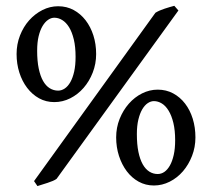

<svg xmlns="http://www.w3.org/2000/svg" viewBox="-20 -624 730 661"><path d="M240.2 -428.2Q240.2 -462.9 234.1 -488.3Q228 -513.7 217.8 -530.3Q207.5 -546.9 194.3 -554.9Q181.2 -563 167 -563Q156.2 -563 145.8 -555.9Q135.3 -548.8 126.7 -534.7Q118.2 -520.5 113 -499.3Q107.9 -478 107.9 -449.2Q107.9 -414.1 113.3 -388.2Q118.7 -362.3 128.2 -345.5Q137.7 -328.6 151.1 -320.3Q164.6 -312 180.2 -312Q191.9 -312 202.9 -319.3Q213.9 -326.7 222.2 -341.3Q230.5 -356 235.4 -377.7Q240.2 -399.4 240.2 -428.2ZM583 -141.1Q583 -175.3 576.9 -200.7Q570.8 -226.1 560.5 -242.9Q550.3 -259.8 537.1 -267.8Q523.9 -275.9 509.8 -275.9Q499 -275.9 488.5 -268.8Q478 -261.7 469.7 -247.6Q461.4 -233.4 456.3 -212.2Q451.2 -190.9 451.2 -162.1Q451.2 -127 456.5 -101.1Q461.9 -75.2 471.4 -58.3Q481 -41.5 494.1 -33.2Q507.3 -24.9 522.9 -24.9Q535.2 -24.9 545.9 -32.2Q556.6 -39.6 564.9 -54.2Q573.2 -68.8 578.1 -90.6Q583 -112.3 583 -141.1ZM311 -438Q311 -404.3 299.3 -374.3Q287.6 -344.2 267.8 -321.5Q248 -298.8 221.9 -285.6Q195.8 -272.5 167 -272.5Q138.2 -272.5 114.5 -285.6Q90.8 -298.8 73.5 -321.5Q56.2 -344.2 46.6 -374.3Q37.1 -404.3 37.1 -438Q37.1 -471.7 48.8 -501.7Q60.5 -531.7 80.3 -554Q100.1 -576.2 126 -589.4Q151.9 -602.5 180.2 -602.5Q209.5 -602.5 233.4 -589.6Q257.3 -576.7 274.7 -554.2Q292 -531.7 301.5 -502Q311 -472.2 311 -438ZM174.8 -8.3Q170.4 -4.9 161.9 -1.2Q153.3 2.4 143.6 5.6Q133.8 8.8 124.3 11.7Q114.7 14.6 108.9 16.6L97.2 -0.5L515.1 -580.1Q528.8 -588.4 546.9 -594.2Q564.9 -600.1 580.1 -604L594.2 -587.9ZM652.8 -150.9Q652.8 -117.2 641.1 -87.2Q629.4 -57.1 609.9 -34.4Q590.3 -11.7 564.2 1.5Q538.1 14.6 509.8 14.6Q481.4 14.6 457.5 1.5Q433.6 -11.7 416.5 -34.4Q399.4 -57.1 389.6 -87.2Q379.9 -117.2 379.9 -150.9Q379.9 -184.6 391.8 -214.6Q403.8 -244.6 423.6 -267.1Q443.4 -289.6 469.2 -302.5Q495.1 -315.4 522.9 -315.4Q552.2 -315.4 576.2 -302.5Q600.1 -289.6 617.2 -267.3Q634.3 -245.1 643.6 -215.1Q652.8 -185.1 652.8 -150.9Z"/></svg>

Font: Gentium Plus Afr
Style: Regular
Weight: 400
Designer: J. Victor Gaultney, Annie Olsen, Iska Routamaa, Becca Hirsbrunner
Foundry: SIL International
Version: Version 5.000